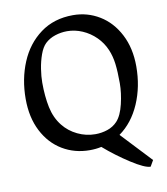

<svg xmlns="http://www.w3.org/2000/svg" viewBox="-92 -769 871 1003"><g transform="rotate(-10 343.5 -268.0)"><path d="M625.5 157.2Q595.2 157.2 523.9 111.3Q452.6 65.4 389.6 10.7Q361.3 17.1 328.1 17.1Q248 17.1 183.3 -21.7Q118.7 -60.5 81.3 -133.3Q43.9 -206.1 43.9 -304.2Q43.9 -409.2 80.8 -497.8Q117.7 -586.4 189.7 -639.6Q261.7 -692.9 362.8 -692.9Q439 -692.9 502.9 -654.1Q566.9 -615.2 604.7 -542.2Q642.6 -469.2 642.6 -372.1Q642.6 -265.1 603.8 -175.3Q564.9 -85.4 494.1 -34.7L644 125ZM371.1 -60.1Q404.8 -60.1 435.8 -70.6Q466.8 -81.1 488.3 -104Q514.6 -132.3 528.6 -190.9Q542.5 -249.5 542.5 -300.8Q542.5 -361.3 537.4 -403.1Q532.2 -444.8 517.6 -479.5Q500.5 -520 469.5 -550.8Q438.5 -581.5 398.9 -598.6Q359.4 -615.7 317.9 -615.7Q285.6 -615.7 254.2 -605.5Q222.7 -595.2 200.7 -574.2Q181.6 -555.7 168.9 -520.3Q156.2 -484.9 150.1 -445.3Q144 -405.8 144 -373.5Q144 -300.3 156.2 -241.7Q168.5 -183.1 202.1 -141.1Q231.9 -103.5 276.9 -81.8Q321.8 -60.1 371.1 -60.1Z"/></g></svg>

Font: Vesper Libre
Style: Regular
Weight: 400
Designer: Robert Keller & Kimya Gandhi
Foundry: Mota Italic
Version: Version 1.058